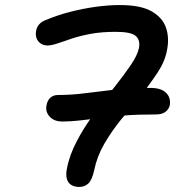

<svg xmlns="http://www.w3.org/2000/svg" viewBox="-20 -730 727 760"><path d="M293 10Q275 10 262 2Q249 -6 244.5 -22.5Q240 -39 245 -63Q255 -117 285 -173Q308 -217 337 -258Q314 -255 294 -253Q260 -249 227 -249Q194 -249 176.5 -268.5Q159 -288 164 -312Q167 -332 179 -343Q191 -354 210 -354Q263 -354 317 -361Q367 -367 424 -374Q428 -379 432 -384Q470 -432 497 -471.5Q524 -511 530 -540Q536 -571 517.5 -587.5Q499 -604 438 -604Q382 -604 339 -596Q296 -588 263.5 -577Q231 -566 207.5 -558Q184 -550 168 -550Q153 -550 141.5 -557.5Q130 -565 125 -578Q120 -591 123 -608Q125 -622 135 -633.5Q145 -645 162 -651Q207 -670 257.5 -683Q308 -696 358.5 -703Q409 -710 455 -710Q536 -710 579.5 -685.5Q623 -661 637 -620.5Q651 -580 641 -531Q633 -487 604 -443Q584 -413 561 -382Q568 -382 576 -382Q618 -382 637.5 -362.5Q657 -343 652 -313Q648 -297 634.5 -287Q621 -277 598 -277Q526 -277 473 -273Q467 -266 461 -259Q422 -211 393 -161Q364 -111 353 -57Q345 -19 330.5 -4.5Q316 10 293 10Z"/></svg>

Font: Shantell Sans Light Medium
Style: Italic
Weight: 500
Italic angle: -11°
Version: Version 1.011;[c5ecc13dd]